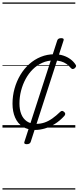

<svg xmlns="http://www.w3.org/2000/svg" viewBox="-20 -1030 634 1550"><path d="M265 19Q205 19 164 -7Q123 -33 102 -81Q81 -129 81 -193Q81 -256 97.5 -315Q114 -374 144 -424.5Q174 -475 216 -512.5Q258 -550 309.5 -571Q361 -592 419 -592Q459 -592 492 -581Q525 -570 549.5 -551.5Q574 -533 589 -510Q596 -501 594 -494Q592 -487 582 -478Q571 -471 564 -473Q557 -475 550 -483Q535 -501 516.5 -514Q498 -527 472.5 -534.5Q447 -542 413 -542Q364 -542 321.5 -523Q279 -504 245 -470.5Q211 -437 187 -392.5Q163 -348 150 -297.5Q137 -247 137 -194Q137 -146 151.5 -109Q166 -72 196 -51Q226 -30 272 -30Q307 -30 338.5 -40.5Q370 -51 401.5 -73Q433 -95 467 -128Q476 -136 483.5 -134.5Q491 -133 498 -126Q506 -120 506.5 -112Q507 -104 500 -95Q463 -54 422 -29Q381 -4 341 7.5Q301 19 265 19ZM196 134Q170 134 177 115L442 -703Q448 -722 474 -722Q500 -722 493 -703L228 115Q222 134 196 134ZM0 490H588V500H0ZM0 -20H588V0H0ZM0 -505H588V-500H0ZM0 -1010H588V-1000H0Z"/></svg>

Font: Playwrite MX Guides
Style: Regular
Weight: 400
Designer: Veronika Burian, José Scaglione
Foundry: TypeTogether
Version: Version 1.003